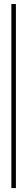

<svg xmlns="http://www.w3.org/2000/svg" viewBox="-20 -770 134 954"><path d="M36.5 164.5V-750H59V164.5Z"/></svg>

Font: Imbue 50pt Light
Style: Regular
Weight: 300
Designer: Tyler Finck
Foundry: Etcetera Type Company
Version: Version 1.102; ttfautohint (v1.8.3)